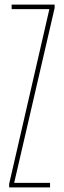

<svg xmlns="http://www.w3.org/2000/svg" viewBox="-20 -820 279 840"><path d="M20 0V-15L196 -780H31V-800H219V-785L42 -20H199V0Z"/></svg>

Font: Big Shoulders Display Thin Thin
Style: Regular
Weight: 250
Version: Version 2.002